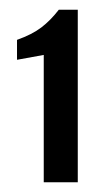

<svg xmlns="http://www.w3.org/2000/svg" viewBox="-20 -611 213 395"><path d="M70 -236V-498L15 -488V-529Q46 -540 65 -554.5Q84 -569 101 -591H140V-236Z"/></svg>

Font: Alumni Sans
Style: Bold
Weight: 700
Designer: Robert E. Leuschke
Foundry: Robert E. Leuschke
Version: Version 1.018